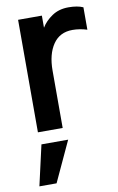

<svg xmlns="http://www.w3.org/2000/svg" viewBox="-94 -632 580 947"><g transform="rotate(-10 196.5 -158.5)"><path d="M63.5 0V-563.5H182.6V-502.9Q201.2 -534.2 235.8 -557.6Q270.5 -581.1 318.4 -581.1Q363.3 -581.1 391.6 -568.4V-456.1Q354.5 -467.8 318.4 -467.8Q254.9 -467.8 221.2 -418.5Q187.5 -369.1 187.5 -287.1V0ZM24.4 263.7 70.3 61.5H204.1L110.4 263.7Z"/></g></svg>

Font: Gothic A1
Style: Bold
Weight: 700
Version: Version 2.50